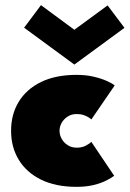

<svg xmlns="http://www.w3.org/2000/svg" viewBox="-20 -713 503 745"><path d="M277.5 -140Q298.5 -140 313.2 -148Q328 -156 334.5 -162.5L423 -31Q413 -23 393 -12.8Q373 -2.5 343.8 4.8Q314.5 12 277 12Q196 12 139.2 -16Q82.5 -44 52.8 -93Q23 -142 23 -205.5Q23 -269.5 52.8 -318.2Q82.5 -367 139.2 -394.8Q196 -422.5 277 -422.5Q313.5 -422.5 343.2 -415.5Q373 -408.5 394.2 -399Q415.5 -389.5 425 -381.5L334.5 -249.5Q331.5 -252.5 323.8 -257.5Q316 -262.5 304.5 -266.5Q293 -270.5 277.5 -270.5Q258 -270.5 243 -261Q228 -251.5 219.5 -236.8Q211 -222 211 -205.5Q211 -189 219.5 -174Q228 -159 243 -149.5Q258 -140 277.5 -140ZM268.5 -462.5 73.5 -605.5 139 -693 268.5 -597.5 397.5 -692 463 -605Z"/></svg>

Font: League Spartan Thin Black
Style: Regular
Weight: 900
Version: Version 2.002